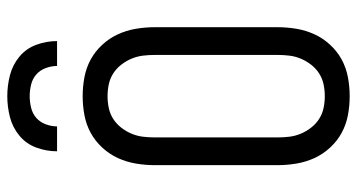

<svg xmlns="http://www.w3.org/2000/svg" viewBox="-252 -744 1003 540"><g transform="rotate(-90 250.0 -473.5)"><path d="M250 8Q223 8 196.5 3Q170 -2 147 -14.5Q124 -27 105.5 -47Q87 -67 76 -91Q65 -115 60.5 -141.5Q56 -168 56 -195V-540Q56 -567 60.5 -593.5Q65 -620 76 -644Q87 -668 105.5 -688Q124 -708 147 -720.5Q170 -733 196.5 -738Q223 -743 250 -743Q277 -743 303.5 -738Q330 -733 353 -720.5Q376 -708 394.5 -688Q413 -668 424 -644Q435 -620 439.5 -593.5Q444 -567 444 -540V-195Q444 -168 439.5 -141.5Q435 -115 424 -91Q413 -67 394.5 -47Q376 -27 353 -14.5Q330 -2 303.5 3Q277 8 250 8ZM250 -62Q267 -62 283.5 -65.5Q300 -69 314 -78Q328 -87 338.5 -100.5Q349 -114 355.5 -129.5Q362 -145 364 -161.5Q366 -178 366 -195V-540Q366 -557 364 -573.5Q362 -590 355.5 -605.5Q349 -621 338.5 -634.5Q328 -648 314 -657Q300 -666 283.5 -669.5Q267 -673 250 -673Q233 -673 216.5 -669.5Q200 -666 186 -657Q172 -648 161.5 -634.5Q151 -621 144.5 -605.5Q138 -590 136 -573.5Q134 -557 134 -540V-195Q134 -178 136 -161.5Q138 -145 144.5 -129.5Q151 -114 161.5 -100.5Q172 -87 186 -78Q200 -69 216.5 -65.5Q233 -62 250 -62ZM95 -815Q95 -845 105.5 -873.5Q116 -902 139 -921Q162 -940 191 -947.5Q220 -955 250 -955Q280 -955 309 -947.5Q338 -940 361 -921Q384 -902 394.5 -873.5Q405 -845 405 -815H335Q335 -831 329 -847Q323 -863 311 -873.5Q299 -884 282.5 -888Q266 -892 250 -892Q234 -892 217.5 -888Q201 -884 189 -873.5Q177 -863 171 -847Q165 -831 165 -815Z"/></g></svg>

Font: HulyMono
Style: Regular
Weight: 400
Monospace: yes
Designer: Belleve Invis
Foundry: Belleve Invis
Version: Version 33.2.5; ttfautohint (v1.8.4)